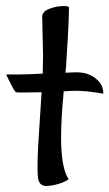

<svg xmlns="http://www.w3.org/2000/svg" viewBox="-35 -615 366 644"><path d="M91.8 -26.4Q90.8 -37.1 90.8 -60.5Q90.8 -107.4 100.6 -244.1L104.5 -305.7L46.9 -304.7Q20.5 -304.7 18.6 -305.7Q16.6 -306.6 11.7 -314.5Q8.8 -318.4 2 -332Q-2 -338.9 -14.6 -365.2H26.4L66.4 -366.2L108.4 -368.2L109.4 -434.6L108.4 -476.6L107.4 -517.6Q107.4 -545.9 106.4 -558.6Q106.4 -576.2 130.4 -585.4Q154.3 -594.7 178.7 -594.7Q196.3 -594.7 196.3 -589.8L195.3 -547.9L192.4 -486.3L190.4 -456.1L186.5 -389.6L184.6 -371.1L208 -372.1Q237.3 -374 257.8 -367.2Q278.3 -360.4 293.9 -344.7Q311.5 -327.1 311.5 -300.8Q293 -304.7 255.9 -308.6Q234.4 -310.5 217.8 -310.5Q202.1 -310.5 178.7 -308.6Q169.9 -216.8 169.9 -154.3Q169.9 -50.8 195.3 -13.7Q177.7 -1 145.5 5.9Q132.8 8.8 120.1 8.8Q92.8 8.8 91.8 -26.4Z"/></svg>

Font: BKP Parklife Text
Style: Regular
Weight: 400
Designer: Font Diner, Inc.; LA MECHKY PLUS GmbH
Foundry: Font Diner, Inc.; LA MECHKY PLUS GmbH
Version: Version 1.007